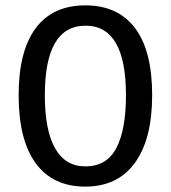

<svg xmlns="http://www.w3.org/2000/svg" viewBox="-20 -689 640 719"><path d="M549.8 -332.5Q549.8 -168 485.1 -79.1Q420.4 9.8 299.3 9.8Q177.7 9.8 113.8 -77.6Q49.8 -165 49.8 -332.5Q49.8 -497.1 113.3 -583Q176.8 -668.9 300.3 -668.9Q420.9 -668.9 485.4 -584.2Q549.8 -499.5 549.8 -332.5ZM451.7 -332.5Q451.7 -592.8 300.3 -592.8Q147.9 -592.8 147.9 -332.5Q147.9 -200.7 186.5 -133.3Q225.1 -65.9 299.8 -65.9Q379.4 -65.9 415.5 -134.3Q451.7 -202.6 451.7 -332.5Z"/></svg>

Font: Liberation Mono
Style: Regular
Weight: 400
Monospace: yes
Designer: Steve Matteson
Foundry: Ascender Corporation
Version: Version 2.1.5